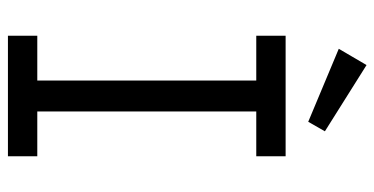

<svg xmlns="http://www.w3.org/2000/svg" viewBox="-250 -694 944 484"><g transform="rotate(90 222.0 -452.0)"><path d="M70 0V-74H183V-626H70V-700H374V-626H261V-74H374V0ZM287 -757 103 -834 144 -904 311 -799Z"/></g></svg>

Font: Lexend Deca Light
Style: Regular
Weight: 300
Designer: Bonnie Shaver-Troup, Thomas Jockin
Foundry: Lexend
Version: Version 1.008; ttfautohint (v1.8.4.7-5d5b)